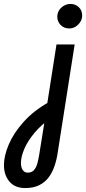

<svg xmlns="http://www.w3.org/2000/svg" viewBox="-91 -735 436 972"><path d="M37 217Q-16 217 -43.5 184Q-71 151 -71 101Q-71 53 -46 -5Q-21 -63 29.5 -119Q80 -175 155 -217L174 -142Q120 -106 84.5 -63.5Q49 -21 32 19Q15 59 15 90Q15 112 24 125.5Q33 139 50 139Q70 139 81.5 125.5Q93 112 98.5 91Q104 70 108 45L140 -154L144 -184L195 -510H287L202 32Q197 69 186 102.5Q175 136 156.5 161.5Q138 187 108.5 202Q79 217 37 217ZM259 -591Q233 -591 216 -608.5Q199 -626 199 -650Q199 -668 208 -682.5Q217 -697 232.5 -706Q248 -715 266 -715Q291 -715 308 -698.5Q325 -682 325 -657Q325 -639 315.5 -624Q306 -609 291.5 -600Q277 -591 259 -591Z"/></svg>

Font: MuseoModerno
Style: Italic
Weight: 400
Italic angle: -9°
Designer: Pablo Cosgaya, Héctor Gatti, Marcela Romero, and the Authors of The MuseoModerno Project.
Foundry: Omnibus-Type Team
Version: Version 1.003